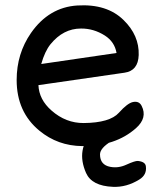

<svg xmlns="http://www.w3.org/2000/svg" viewBox="-20 -536 588 732"><path d="M463.4 -61Q478 -24.4 445.3 -14.2Q416.5 -5.4 404.3 2.4Q361.3 28.8 361.3 52.7Q361.3 92.8 400.4 100.1Q431.2 106 461.9 91.8Q495.1 76.7 505.9 77.6Q534.2 80.6 536.1 98.1Q540.5 130.4 511.2 148.4Q462.4 178.7 410.2 176.3Q330.1 172.9 308.1 123.5Q268.1 32.7 334.5 -34.7Q366.2 -67.9 412.6 -75.2Q455.1 -82 463.4 -61ZM126.5 -211.4Q128.9 -156.2 176.3 -114.7Q231 -66.4 299.3 -66.9Q398.9 -67.9 433.1 -106Q465.8 -142.6 486.8 -147Q510.3 -151.9 520 -132.3Q543 -86.9 498.5 -47.4Q420.4 22 293.5 21Q200.2 20 130.4 -37.6Q43.5 -108.9 43.5 -231Q43.5 -331.5 98.1 -410.2Q166.5 -508.3 274.9 -515.1Q387.7 -522 451.2 -459.5Q511.2 -400.9 508.8 -326.2Q506.8 -266.1 454.6 -258.8ZM137.2 -292 424.3 -334Q417 -376.5 379.9 -400.4Q336.9 -427.7 288.6 -427.2Q221.2 -427.2 172.4 -367.2Q150.9 -340.3 137.2 -292Z"/></svg>

Font: Comic Relief LRS
Style: Regular
Weight: 400
Designer: Jeff Davis
Foundry: Loudifier
Version: Version 1.0